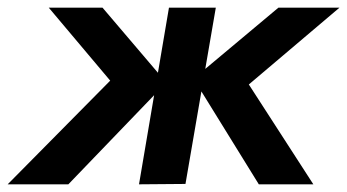

<svg xmlns="http://www.w3.org/2000/svg" viewBox="-53 -480 904 500"><path d="M672 -460 451 -275 621 0H763L595 -260L831 -460ZM509 -460H387L309 0L430 -1ZM214 -460H74L234 -270L-33 0H125L380 -265Z"/></svg>

Font: Jost SemiBold
Style: Italic
Weight: 600
Italic angle: -5°
Version: Version 3.710